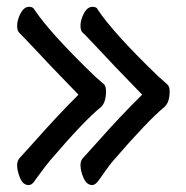

<svg xmlns="http://www.w3.org/2000/svg" viewBox="-20 -510 540 558"><path d="M248 27.8Q231.9 27.8 222.9 7.3Q213.9 -13.2 213.9 -29.8Q213.9 -43 221.2 -50.8L263.2 -97.2Q329.1 -171.9 393.1 -234.9Q304.2 -326.2 251 -383.8Q226.1 -410.2 220 -415.5Q213.9 -420.9 213.9 -435.1Q213.9 -452.1 223.9 -471.2Q233.9 -490.2 249 -490.2Q261.2 -490.2 264.2 -481.9Q310.1 -413.1 439.9 -288.1L466.8 -264.2Q473.1 -257.8 473.1 -245.1Q473.1 -212.9 458 -199.2Q411.1 -161.1 309.1 -43Q300.8 -34.2 268.1 12.2Q257.8 27.8 248 27.8ZM63 27.8Q46.9 27.8 38.3 7.3Q29.8 -13.2 29.8 -29.8Q29.8 -43 37.1 -50.8L79.1 -97.2Q145 -171.9 208 -234.9Q119.1 -326.2 65.9 -383.8Q41 -410.2 35.4 -415.5Q29.8 -420.9 29.8 -435.1Q29.8 -452.1 39.8 -471.2Q49.8 -490.2 64.9 -490.2Q76.2 -490.2 80.1 -481.9Q126 -413.1 255.9 -288.1L283.2 -264.2Q288.1 -257.8 288.1 -245.1Q288.1 -212.9 273.9 -199.2Q226.1 -161.1 125 -43Q117.2 -34.2 83 12.2Q74.2 27.8 63 27.8Z"/></svg>

Font: LXGW WenKai Mono GB Screen
Style: Regular
Weight: 400
Monospace: yes
Designer: LXGW / Fontworks Inc.
Foundry: LXGW / Fontworks Inc.
Version: Version 1.510;January 18,2025